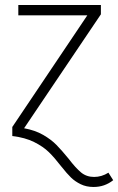

<svg xmlns="http://www.w3.org/2000/svg" viewBox="-20 -542 471 765"><path d="M224 121Q197 86 174.5 64Q152 42 116 24Q80 6 29 0V-36L328 -481H53V-522H382V-485L76 -31Q120 -23 152 -4.5Q184 14 205 35.5Q226 57 253 90Q282 128 303.5 145.5Q325 163 355 163Q385 163 412 146L431 176Q397 203 353 203Q324 203 301.5 192Q279 181 263 165.5Q247 150 224 121Z"/></svg>

Font: FiraGO ExtraLight
Style: Regular
Weight: 200
Designer: bBox Type
Foundry: bBox Type GmbH
Version: Version 1.001